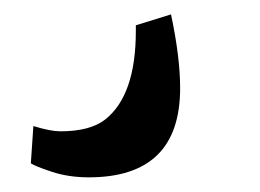

<svg xmlns="http://www.w3.org/2000/svg" viewBox="-20 -42 361 267"><path d="M230.5 80.6Q230.5 204.6 103.5 204.6Q75.2 204.6 51.8 196.8Q28.3 189 22.9 185.1L26.4 133.3Q50.3 140.6 64 140.6Q105.5 140.6 126.5 124Q168.9 90.3 168.9 1Q168.9 -2.9 168.9 -6.8L217.8 -22Q230.5 37.6 230.5 80.6Z"/></svg>

Font: Arbutus Slab
Style: Regular
Weight: 400
Designer: Karolina Lach
Foundry: Karolina Lach
Version: Version 1.001; ttfautohint (v0.92) -l 10 -r 16 -G 200 -x 7 -